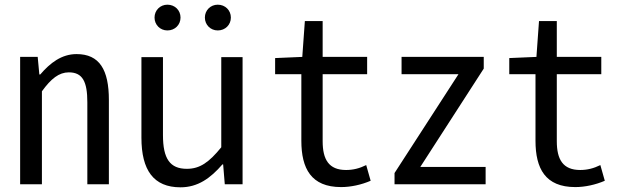

<svg xmlns="http://www.w3.org/2000/svg" viewBox="-20 -787 2647 820"><path d="M66 0H159V-397C198 -451 232 -478 274 -478C333 -478 353 -438 353 -350V0H445V-360C445 -489 405 -556 307 -556C243 -556 194 -518 152 -469H148L141 -544H66Z M751 13C825 13 879 -26 930 -85H933L940 0H1016V-543H925V-158C873 -94 834 -66 778 -66C706 -66 676 -109 676 -210V-543H584V-199C584 -60 636 13 751 13ZM695 -657C727 -657 751 -681 751 -712C751 -743 727 -767 695 -767C664 -767 640 -743 640 -712C640 -681 664 -657 695 -657ZM910 -657C942 -657 966 -681 966 -712C966 -743 942 -767 910 -767C879 -767 855 -743 855 -712C855 -681 879 -657 910 -657Z M1437 12C1478 12 1524 2 1563 -15L1544 -82C1516 -68 1488 -61 1458 -61C1384 -61 1358 -106 1358 -184V-470H1548V-544H1358V-697H1282L1271 -544L1155 -539V-470H1267V-186C1267 -67 1309 12 1437 12Z M1665 0H2054V-74H1775L2046 -494V-544H1695V-470H1938L1665 -48Z M2437 12C2478 12 2524 2 2563 -15L2544 -82C2516 -68 2488 -61 2458 -61C2384 -61 2358 -106 2358 -184V-470H2548V-544H2358V-697H2282L2271 -544L2155 -539V-470H2267V-186C2267 -67 2309 12 2437 12Z"/></svg>

Font: Noto Sans Mono CJK HK
Style: Regular
Weight: 400
Designer: Ryoko NISHIZUKA 西塚涼子 (kana, bopomofo & ideographs); Paul D. Hunt (Latin, Greek & Cyrillic); Sandoll Communications 산돌커뮤니
Foundry: Adobe
Version: Version 2.004;hotconv 1.0.118;makeotfexe 2.5.65603